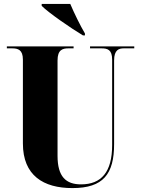

<svg xmlns="http://www.w3.org/2000/svg" viewBox="-20 -951 720 981"><path d="M404 -770H414V-780C390 -820 358 -886 339 -931H193V-921C228 -886 342 -807 404 -770ZM350 10C508 10 563 -62 563 -215V-642C563 -697 588 -704 613 -704H666V-714H440V-704H498C530 -704 553 -697 553 -646V-210C553 -72 498 -9 394 -9C317 -9 274 -48 274 -155V-642C274 -697 300 -704 330 -704H356V-714H15V-704H41C72 -704 97 -697 97 -646V-218C97 -54 202 10 350 10Z"/></svg>

Font: Noto Serif Display Condensed Black
Style: Regular
Weight: 900
Width: 3
Designer: Monotype Design Team
Foundry: Monotype Imaging Inc.
Version: Version 2.009